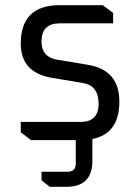

<svg xmlns="http://www.w3.org/2000/svg" viewBox="-20 -540 540 740"><path d="M60 -30V-70H290Q360 -70 360 -140Q360 -210 300 -220L180 -240Q60 -260 60 -372Q60 -520 210 -520H376L416 -490V-450H210Q140 -450 140 -380Q140 -320 200 -310L320 -290Q440 -270 440 -148Q440 0 290 0H100ZM140 122H240Q272 122 272 90V-35H336V80Q336 180 236 180H172L140 155Z"/></svg>

Font: Oxanium
Style: Regular
Weight: 400
Designer: Severin Meyer
Version: Version 1.001